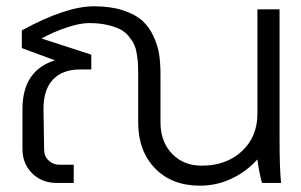

<svg xmlns="http://www.w3.org/2000/svg" viewBox="-20 -585 964 614"><path d="M49.8 -431.2V-487.8Q190.9 -564.9 280.8 -564.9Q334 -564.9 373.3 -552Q412.6 -539.1 435.1 -518.8Q457.5 -498.5 471.2 -468.5Q484.9 -438.5 489 -410.6Q493.2 -382.8 493.2 -348.1V-193.8Q493.2 -132.3 529.8 -93.8Q566.4 -55.2 625 -55.2Q703.6 -55.2 753.4 -101.3Q803.2 -147.5 803.2 -221.2V-555.2H874V-140.1Q874 -44.9 878.9 0H817.9Q807.6 -37.1 803.2 -75.2Q768.6 -36.6 720.9 -13.9Q673.3 8.8 619.1 8.8Q529.8 8.8 475.8 -46.6Q421.9 -102.1 421.9 -193.8V-344.2Q421.9 -365.7 421.4 -378.4Q420.9 -391.1 417.7 -411.1Q414.6 -431.2 408.7 -443.4Q402.8 -455.6 391.1 -469.7Q379.4 -483.9 363 -491.9Q346.7 -500 321.5 -505.6Q296.4 -511.2 264.2 -511.2Q235.8 -511.2 193.4 -497.1Q150.9 -482.9 112.8 -461.9L272 -410.2V-362.8H235.8Q179.2 -362.8 148.9 -330.1Q118.7 -297.4 119.1 -235.8L121.1 -106.9Q121.1 -85.4 135.5 -71.8Q149.9 -58.1 170.9 -58.1H215.8V0H161.1Q113.8 0 82.8 -30.8Q51.8 -61.5 51.8 -108.9V-235.8Q51.8 -359.9 155.8 -392.1Z"/></svg>

Font: LT Superior
Style: Regular
Weight: 400
Designer: Daniel Lyons
Foundry: LyonsType
Version: Version 1.000